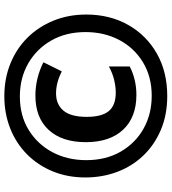

<svg xmlns="http://www.w3.org/2000/svg" viewBox="26 -790 774 865"><g transform="rotate(-90 412.5 -357.0)"><path d="M413 10Q328 10 260 -19Q192 -48 144 -98.5Q96 -149 71 -216Q46 -283 46 -359Q46 -439 73.5 -506Q101 -573 150.5 -622Q200 -671 267 -697.5Q334 -724 412 -724Q492 -724 559.5 -696.5Q627 -669 676 -619.5Q725 -570 752.5 -502.5Q780 -435 780 -355Q780 -249 733.5 -166.5Q687 -84 604.5 -37Q522 10 413 10ZM414 -60Q500 -60 565 -99.5Q630 -139 665.5 -206.5Q701 -274 701 -358Q701 -446 663 -512.5Q625 -579 559.5 -616.5Q494 -654 411 -654Q325 -654 260.5 -614.5Q196 -575 160 -507.5Q124 -440 124 -355Q124 -266 162.5 -199.5Q201 -133 266.5 -96.5Q332 -60 414 -60ZM418 -129Q317 -129 261 -189Q205 -249 205 -357Q205 -464 260 -524Q315 -584 415 -584Q492 -584 565 -548L524 -465Q473 -491 425 -491Q375 -491 347 -457.5Q319 -424 319 -353Q319 -285 345 -253.5Q371 -222 428 -222Q456 -222 486.5 -229.5Q517 -237 546 -253V-159Q487 -129 418 -129Z"/></g></svg>

Font: Noto Sans Hebrew ExtraCondensed ExtraBold
Style: Regular
Weight: 800
Width: 2
Designer: Monotype Design Team
Foundry: Monotype Imaging Inc.
Version: Version 2.004; ttfautohint (v1.8.4.7-5d5b)